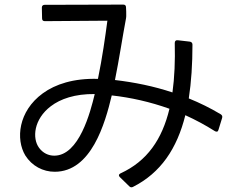

<svg xmlns="http://www.w3.org/2000/svg" viewBox="-20 -776 1040 835"><path d="M466 -361C548 -352 633 -333 717 -303C685 -170 620 -75 504 -22C496 -18 495 -12 501 -6L542 34C547 39 552 40 558 37C679 -24 750 -130 786 -275C830 -255 873 -232 914 -206C922 -201 928 -203 930 -211C935 -227 942 -249 946 -263C948 -270 946 -275 940 -279C895 -306 848 -329 801 -348C812 -419 817 -497 817 -582C817 -589 813 -594 805 -595L753 -601C745 -602 740 -598 740 -589C742 -511 739 -439 730 -374C649 -401 565 -418 480 -428C498 -517 512 -611 528 -696C529 -701 529 -705 529 -710C529 -719 529 -734 528 -744C528 -752 524 -756 516 -756L174 -755C167 -755 162 -751 162 -743L163 -696C163 -688 167 -684 175 -684C230 -684 424 -686 447 -686C438 -618 425 -525 406 -433C300 -436 221 -410 166 -370C59 -292 48 -170 90 -100C119 -54 167 -29 218 -29C377 -29 437 -239 466 -361ZM392 -367C373 -288 324 -99 216 -99C191 -99 167 -110 150 -133C119 -175 127 -258 201 -314C243 -346 306 -368 392 -367Z"/></svg>

Font: LINE Seed JP_OTF Regular
Style: Regular
Weight: 400
Designer: LY Corporation & Fontrix & Fontworks
Version: Version 1.002